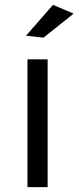

<svg xmlns="http://www.w3.org/2000/svg" viewBox="-20 -770 323 790"><path d="M198 -750 87 -623 159 -615 283 -714ZM93 -526V0H176V-526Z"/></svg>

Font: Juman Normal
Style: Regular
Weight: 300
Designer: Bandar Raffah (Arabic) Julieta Ulanovsky (Latin)
Foundry: Caramella
Version: Version 5.022;PS 005.022;hotconv 1.0.88;makeotf.lib2.5.64775